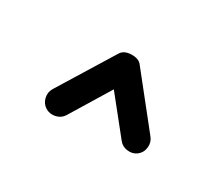

<svg xmlns="http://www.w3.org/2000/svg" viewBox="-51 -833 457 397"><g transform="rotate(30 177.5 -635.0)"><path d="M76.7 -545.4Q66.4 -551.8 63.5 -564Q60.5 -576.2 66.9 -586.9L147.9 -718.3Q154.8 -730 172.4 -730.5Q189.9 -731 197.3 -721.2L291 -603.5Q298.8 -594.2 297.6 -581.3Q296.4 -568.4 286.6 -560.5Q277.3 -553.2 264.4 -554.7Q251.5 -556.2 244.1 -565.9L176.8 -649.9L118.7 -554.7Q112.3 -544.4 99.6 -541.7Q86.9 -539.1 76.7 -545.4Z"/></g></svg>

Font: Mikhak-FD SemiBold
Style: Regular
Weight: 600
Designer: Amin Abedi
Version: Version 3.2